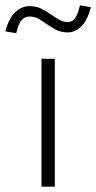

<svg xmlns="http://www.w3.org/2000/svg" viewBox="-78 -702 362 722"><path d="M78 0V-481H128V0ZM-17 -577 -58 -584Q-45 -633 -21 -656Q3 -679 34 -679Q63 -679 87.5 -664Q112 -649 134 -634Q156 -619 177 -619Q194 -619 204 -633Q214 -647 223 -682L264 -675Q251 -626 228 -603Q205 -580 176 -580Q148 -580 123.5 -595Q99 -610 77.5 -625Q56 -640 34 -640Q15 -640 3 -626Q-9 -612 -17 -577Z"/></svg>

Font: Red Hat Text Light
Style: Regular
Weight: 300
Designer: Pentagram, MCKL
Foundry: Pentagram, MCKL
Version: Version 1.023; ttfautohint (v1.8.3)